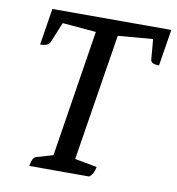

<svg xmlns="http://www.w3.org/2000/svg" viewBox="-75 -708 715 776"><g transform="rotate(10 283.0 -320.5)"><path d="M96 0Q102 -36 117 -40L185 -60L267 -580L129 -592L95 -509Q91 -500 81.5 -495.5Q72 -491 54 -491L78 -641H566L542 -491Q508 -491 507 -509L500 -592L357 -580L274 -60L365 -43Q362 -28 357.5 -18.5Q353 -9 342 0Z"/></g></svg>

Font: Petrona Medium
Style: Italic
Weight: 500
Italic angle: -9°
Designer: Ringo R. Seeber
Foundry: Ringo R. Seeber
Version: Version 2.001; ttfautohint (v1.8.3)